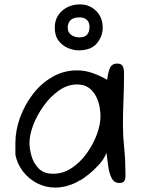

<svg xmlns="http://www.w3.org/2000/svg" viewBox="-20 -843 649 873"><path d="M232 10Q187 10 148.5 -10Q110 -30 84 -64Q58 -98 50 -140V-193Q50 -250 71 -308Q92 -366 129.5 -415Q167 -464 218.5 -493.5Q270 -523 330 -523Q368 -523 403.5 -510Q439 -497 467 -480Q473 -522 482 -538Q491 -554 513 -554Q530 -554 537 -543.5Q544 -533 544 -507Q544 -447 541.5 -389.5Q539 -332 539 -272Q539 -224 544.5 -173Q550 -122 550 -75Q550 -60 550.5 -45Q551 -30 545.5 -20.5Q540 -11 523 -11Q499 -11 487.5 -33.5Q476 -56 472 -88Q468 -120 464 -148Q454 -121 430.5 -95Q407 -69 383.5 -50.5Q360 -32 347.5 -24.5Q335 -17 347 -26Q325 -10 292.5 0Q260 10 232 10ZM222 -53Q267 -53 306 -79Q345 -105 374.5 -146Q404 -187 420.5 -232Q437 -277 437 -315Q437 -334 432.5 -358.5Q428 -383 416 -406Q404 -429 383.5 -444Q363 -459 330 -459Q287 -459 248 -431.5Q209 -404 178.5 -361.5Q148 -319 131 -274Q114 -229 114 -193Q114 -166 123.5 -133Q133 -100 156.5 -76.5Q180 -53 222 -53ZM336 -614Q316 -614 290.5 -624Q265 -634 247 -657Q229 -680 229 -717Q229 -764 262 -793.5Q295 -823 344 -823Q387 -823 417 -793.5Q447 -764 447 -717Q447 -678 420.5 -646Q394 -614 336 -614ZM341 -673Q366 -673 376.5 -686Q387 -699 387 -721Q387 -742 374.5 -753Q362 -764 341 -764Q314 -764 301 -751.5Q288 -739 288 -717Q288 -696 303.5 -684.5Q319 -673 341 -673Z"/></svg>

Font: Fuzzy Bubbles
Style: Regular
Weight: 400
Designer: Robert E. Leuschke
Foundry: Robert E. Leuschke
Version: Version 1.010; ttfautohint (v1.8.3)